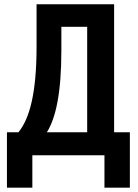

<svg xmlns="http://www.w3.org/2000/svg" viewBox="-20 -718 640 888"><path d="M12.1 149.9H129.6V0H463.1V149.9H580.6V-106.2H507.8V-698.2H149.1V-502.5C149.1 -283.4 115.8 -168.3 65.3 -106.2H12.1ZM196.7 -106.2C237.2 -170.8 263.8 -283.7 263.8 -485.8V-594.1H383.2V-106.2Z"/></svg>

Font: Margiela Mono SemiBold
Style: Regular
Weight: 600
Designer: Mike Abbink, Paul van der Laan, Pieter van Rosmalen
Foundry: Bold Monday
Version: Version 2.003 2021